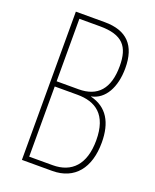

<svg xmlns="http://www.w3.org/2000/svg" viewBox="-135 -792 700 869"><g transform="rotate(20 215.0 -357.0)"><path d="M217 -714H78V0H224C332 0 391 -75 391 -197C391 -293 355 -356 274 -376V-377C339 -390 376 -458 376 -550C376 -659 324 -714 217 -714ZM210 -388H104V-689H203C313 -689 349 -644 349 -550C349 -441 301 -388 210 -388ZM104 -363H213C301 -363 364 -322 364 -198C364 -81 308 -25 217 -25H104Z"/></g></svg>

Font: Noto Sans Sinhala ExtraCondensed Thin
Style: Regular
Weight: 100
Width: 2
Designer: Jelle Bosma - Monotype Design Team
Foundry: Monotype Imaging Inc.
Version: Version 2.006